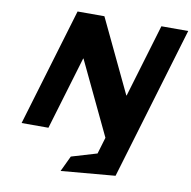

<svg xmlns="http://www.w3.org/2000/svg" viewBox="-111 -935 1321 1325"><g transform="rotate(10 550.0 -273.0)"><path d="M419.5 -512H421.9L665.7 0L631 116L453 169L400.7 279L780.1 246L853.7 0L1100.4 -825H912.4L759.3 -313H756.9L513.1 -825H325.1L78.3 0H266.3Z"/></g></svg>

Font: Hussar
Style: BdSuprExtOblThree
Weight: 700
Foundry: Cannot Into Space Fonts
Version: Version 2.00